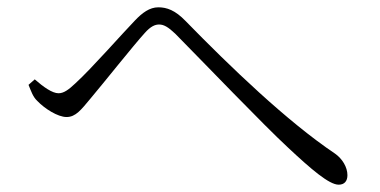

<svg xmlns="http://www.w3.org/2000/svg" viewBox="-20 -604 1040 525"><path d="M906 -99C922 -99 930 -109 930 -125C930 -147 916 -170 896 -184C765 -272 610 -421 487 -547C459 -576 436 -584 413 -584C389 -584 369 -569 349 -548C315 -513 231 -417 186 -376C167 -358 154 -349 140 -349C123 -349 99 -366 75 -387L58 -372C65 -355 70 -339 82 -328C102 -307 138 -284 162 -284C187 -284 202 -304 227 -334C265 -379 345 -480 376 -514C392 -532 404 -537 415 -537C428 -537 440 -530 459 -512C539 -431 702 -261 767 -201C831 -141 880 -99 906 -99Z"/></svg>

Font: Source Han Serif CN Light
Style: Regular
Weight: 300
Designer: Ryoko NISHIZUKA 西塚涼子 (kana & ideographs); Frank Grießhammer (Latin, Greek & Cyrillic); Wenlong ZHANG 张文龙 (bopomofo); San
Foundry: Adobe
Version: Version 2.003;hotconv 1.1.1;makeotfexe 2.6.0